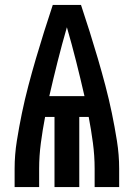

<svg xmlns="http://www.w3.org/2000/svg" viewBox="-20 -755 540 775"><path d="M39 0V-74Q39 -130 48 -186.5Q57 -243 68.5 -298.5Q80 -354 94.5 -409Q109 -464 125 -518.5Q141 -573 158 -627Q175 -681 193 -735H307Q325 -681 342 -627Q359 -573 375 -518.5Q391 -464 405.5 -409Q420 -354 431.5 -298.5Q443 -243 452 -186.5Q461 -130 461 -74V0H362V-74Q362 -126 355 -178.5Q348 -231 338 -283H300V0H200V-283H162Q152 -231 145 -178.5Q138 -126 138 -74V0ZM179 -367H321Q305 -437 287.5 -506.5Q270 -576 250 -645Q230 -576 212.5 -506.5Q195 -437 179 -367Z"/></svg>

Font: Iosevka Term Curly Extrabold
Style: Regular
Weight: 800
Designer: Belleve Invis
Foundry: Belleve Invis
Version: Version 32.3.0